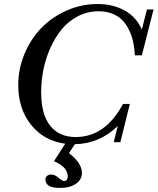

<svg xmlns="http://www.w3.org/2000/svg" viewBox="-20 -697 776 945"><path d="M273.9 228Q203.6 228 203.6 186Q203.6 174.8 211.7 168.5Q219.7 162.1 233.4 162.1Q250 162.1 268.1 178.2Q287.6 194.3 295.4 194.3Q302.7 194.3 308.1 188Q313.5 181.6 313.5 169.9Q313.5 164.1 311.8 157.5Q310.1 150.9 304.2 139.9Q298.3 128.9 283.2 117.4Q268.1 106 245.6 96.2L300.8 10.3Q195.8 -3.9 132.8 -82.8Q69.8 -161.6 69.8 -278.3Q69.8 -358.4 100.6 -431.9Q131.3 -505.4 183.3 -559.1Q235.4 -612.8 307.9 -645Q380.4 -677.2 460.4 -677.2Q534.7 -677.2 592 -646.2Q649.4 -615.2 678.2 -551.8L703.1 -650.4H735.8L678.2 -424.8H644Q642.1 -460 635.5 -490.5Q628.9 -521 615.2 -549.3Q601.6 -577.6 582 -597.7Q562.5 -617.7 532.7 -629.6Q502.9 -641.6 465.8 -641.6Q411.6 -641.6 364.7 -617.7Q317.9 -593.8 284.9 -554Q252 -514.2 228.5 -462.4Q205.1 -410.6 193.8 -355Q182.6 -299.3 182.6 -243.7Q182.6 -134.3 226.8 -78.4Q271 -22.5 352.1 -22.5Q498.5 -22.5 585.4 -185.5H619.1L572.3 2.9H539.6L559.6 -76.7Q469.2 10.7 348.6 12.7L319.3 56.6Q383.3 105.5 383.3 154.3Q383.3 187 353.8 207.5Q324.2 228 273.9 228Z"/></svg>

Font: Elstob 10pt Medium
Style: Italic
Weight: 500
Italic angle: -20°
Designer: Peter S. Baker
Version: Version 1.015